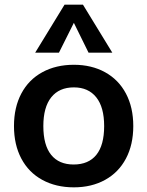

<svg xmlns="http://www.w3.org/2000/svg" viewBox="-20 -796 632 824"><path d="M40 -255Q40 -335 71.5 -394.5Q103 -454 161.5 -486Q220 -518 297 -518Q373 -518 431 -486Q489 -454 520.5 -394.5Q552 -335 552 -255Q552 -175 520.5 -115.5Q489 -56 431 -24Q373 8 297 8Q220 8 161.5 -24Q103 -56 71.5 -115.5Q40 -175 40 -255ZM427 -255Q427 -336 393 -378.5Q359 -421 297 -421Q234 -421 200 -378.5Q166 -336 166 -255Q166 -173 199.5 -131.5Q233 -90 296 -90Q360 -90 393.5 -131.5Q427 -173 427 -255ZM131 -570 257 -776H336L462 -570H360L297 -698L233 -570Z"/></svg>

Font: Muli
Style: Bold
Weight: 700
Designer: Vernon Adams
Foundry: Vernon Adams
Version: Version 2.001